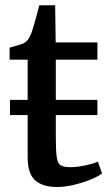

<svg xmlns="http://www.w3.org/2000/svg" viewBox="-20 -720 430 750"><path d="M202.5 10.5Q147.5 10.5 117.8 -15.2Q88 -41 88 -106V-270.5H19V-330H88V-487H17.5V-534Q27.5 -537 39.5 -540.2Q51.5 -543.5 62 -546.8Q72.5 -550 77.5 -554Q83.5 -558.5 87.8 -563.5Q92 -568.5 95.5 -575.5Q99 -582.5 103 -592Q107.5 -604.5 113.5 -625.5Q119.5 -646.5 125 -667Q130.5 -687.5 133.5 -699.5H195.5L197.5 -554.5H360.5V-487H198V-330H360.5V-270.5H198V-183Q198 -129 202 -104.5Q206 -80 218.5 -73.5Q231 -67 256 -67Q274.5 -67 295.2 -70.5Q316 -74 334 -79Q352 -84 362.5 -88.5L378.5 -42.5Q363 -30.5 333.5 -18.5Q304 -6.5 269 2Q234 10.5 202.5 10.5Z"/></svg>

Font: Merriweather 20pt Medium
Style: Regular
Weight: 500
Version: Version 2.100